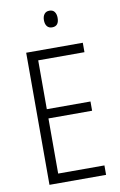

<svg xmlns="http://www.w3.org/2000/svg" viewBox="-99 -967 638 1022"><g transform="rotate(-10 220.0 -456.5)"><path d="M389 0H83V-714H389V-663H139V-399H375V-349H139V-51H389ZM243 -913Q262 -913 271 -900.5Q280 -888 280 -868Q280 -823 243 -823Q225 -823 215.5 -835Q206 -847 206 -868Q206 -888 215.5 -900.5Q225 -913 243 -913Z"/></g></svg>

Font: Noto Sans Gurmukhi UI Condensed Light
Style: Regular
Weight: 300
Width: 3
Designer: Jelle Bosma - Monotype Design Team
Foundry: Monotype Imaging Inc.
Version: Version 2.004; ttfautohint (v1.8.4.7-5d5b)